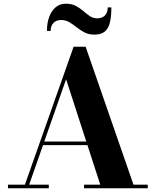

<svg xmlns="http://www.w3.org/2000/svg" viewBox="-20 -1017 840 1037"><path d="M204 -233V-252.5H511.5V-233ZM442.5 -764.5 701 -19.5H778V0H434V-19.5H521.5L337 -589L137.5 -19.5H243.5V0H23V-19.5H114.5L377.5 -764.5ZM489.5 -830Q459 -830 436.2 -842Q413.5 -854 394 -869.5Q374.5 -885 354.5 -897Q334.5 -909 309.5 -909Q285 -909 269.2 -893.5Q253.5 -878 253.5 -850H233.5Q233.5 -892.5 245.8 -925.8Q258 -959 280.8 -978Q303.5 -997 335.5 -997Q367.5 -997 389.8 -985Q412 -973 429.8 -957.5Q447.5 -942 465.2 -930Q483 -918 505.5 -918Q532 -918 547 -933.8Q562 -949.5 562 -977H581.5Q581.5 -930 574 -897Q566.5 -864 546.5 -847Q526.5 -830 489.5 -830Z"/></svg>

Font: Bodoni Moda 11pt
Style: Bold
Weight: 700
Designer: Owen Earl
Foundry: indestructible type
Version: Version 2.004